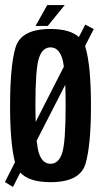

<svg xmlns="http://www.w3.org/2000/svg" viewBox="-22 -719 402 762"><path d="M-2.5 3.5 37.5 -75Q18 -149 18 -299.5Q18 -456.5 39.5 -530.2Q61 -604 178.5 -604Q255.5 -604 291 -572L316.5 -621.5L350 -603.5L315.5 -536Q316.5 -533.5 317.5 -530.5Q339 -456.5 339 -299.5Q339 -143 317.5 -69.5Q296 4 178.5 4Q93.5 4 58.5 -34L29.5 23ZM178.5 -69Q210.5 -69 224.5 -111Q238.5 -153 238.5 -299.5Q238.5 -346 237 -382.5L123.5 -161Q127 -128 132.5 -111Q146.5 -69 178.5 -69ZM119.5 -235 231.5 -454.5Q228.5 -476 224.5 -488.5Q210.5 -531 178.5 -531Q146.5 -531 132.5 -488.5Q118.5 -446 118.5 -299.5Q118.5 -264.5 119.5 -235ZM119 -616 165.5 -699H235L167.5 -616Z"/></svg>

Font: Anybody Condensed Medium
Style: Regular
Weight: 500
Width: 3
Designer: Tyler Finck
Foundry: Etcetera Type Company
Version: Version 1.010; ttfautohint (v1.8.3) -l 8 -r 50 -G 200 -x 14 